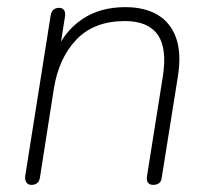

<svg xmlns="http://www.w3.org/2000/svg" viewBox="-20 -512 593 538"><path d="M68 6Q58 6 53.5 -1.5Q49 -9 51 -21L122 -469Q124 -480 130 -485Q136 -490 146 -490Q155 -490 159.5 -483.5Q164 -477 162 -465L146 -364H135Q160 -424 210 -458Q260 -492 331 -492Q385 -492 421.5 -470.5Q458 -449 473.5 -405.5Q489 -362 478 -295L433 -13Q432 -4 426 1Q420 6 409 6Q399 6 394.5 -0.5Q390 -7 392 -19L436 -296Q449 -376 422 -414.5Q395 -453 330 -453Q244 -453 194.5 -401.5Q145 -350 131 -264L92 -15Q89 6 68 6Z"/></svg>

Font: Nunito ExtraLight
Style: Italic
Weight: 200
Italic angle: -9°
Designer: Vernon Adams
Foundry: Vernon Adams
Version: Version 3.602